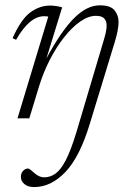

<svg xmlns="http://www.w3.org/2000/svg" viewBox="-20 -456 506 740"><path d="M112 265Q87 265 73.8 253.2Q60.5 241.5 60.5 226Q60.5 211.5 69 202.5Q77.5 193.5 88 193.5Q91.5 193.5 97.5 198.2Q103.5 203 112 210.5Q131 227.5 150 227.5Q173.5 227.5 193.8 213.2Q214 199 233.5 161.5Q253 124 274.5 53.5L380 -301.5Q385 -318 388 -332.2Q391 -346.5 391 -358.5Q391 -374.5 381.8 -384.8Q372.5 -395 350 -395Q321 -395 289.5 -373.2Q258 -351.5 227.8 -313.2Q197.5 -275 172.2 -226Q147 -177 130.5 -123L93 0H47.5L166 -392Q163.5 -392.5 160 -393Q156.5 -393.5 150.5 -393.5Q93.5 -393.5 42 -302.5L28.5 -309Q61.5 -382.5 97.2 -408.5Q133 -434.5 172.5 -434.5Q185.5 -434.5 198 -432.5Q210.5 -430.5 219.5 -427.5L159 -231Q215.5 -336 265.2 -385.8Q315 -435.5 364.5 -435.5Q406 -435.5 421.5 -416.2Q437 -397 437 -371Q437 -356 433 -335.8Q429 -315.5 422 -293L326.5 20Q287.5 149 232 207Q176.5 265 112 265Z"/></svg>

Font: Newsreader 16pt Light
Style: Italic
Weight: 300
Italic angle: -17°
Designer: Hugues Gentile
Foundry: Production Type
Version: Version 1.003; ttfautohint (v1.8.3)